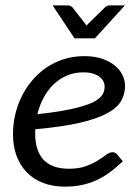

<svg xmlns="http://www.w3.org/2000/svg" viewBox="-20 -695 518 722"><path d="M28.8 0ZM450.2 -372.6Q450.2 -341.8 436 -316.2Q421.9 -290.5 384.5 -269.8Q347.2 -249 281.5 -233.6Q215.8 -218.3 112.8 -209Q112.3 -205.1 112.3 -200.9Q112.3 -196.8 112.3 -192.9Q112.3 -127.9 143.8 -94.2Q175.3 -60.5 239.3 -60.5Q277.8 -60.5 303.7 -70.3Q329.6 -80.1 347.9 -91.6Q366.2 -103 378.9 -112.8Q391.6 -122.6 403.8 -122.6Q413.1 -122.6 420.4 -114.3L441.9 -88.4Q415.5 -63.5 390.4 -45.4Q365.2 -27.3 339.4 -15.9Q313.5 -4.4 284.9 1.2Q256.3 6.8 223.6 6.8Q178.2 6.8 142.1 -7.1Q106 -21 80.8 -46.9Q55.7 -72.8 42.2 -109.1Q28.8 -145.5 28.8 -190.9Q28.8 -227.5 37.1 -263.4Q45.4 -299.3 61.5 -332Q77.6 -364.7 100.8 -392.3Q124 -419.9 153.8 -440.4Q183.6 -460.9 219.7 -472.4Q255.9 -483.9 297.4 -483.9Q337.4 -483.9 366.2 -473.4Q395 -462.9 413.8 -446.8Q432.6 -430.7 441.4 -410.9Q450.2 -391.1 450.2 -372.6ZM293 -422.9Q259.3 -422.9 231 -410.6Q202.6 -398.4 180.9 -377.2Q159.2 -356 143.8 -327.1Q128.4 -298.3 120.6 -265.6Q175.3 -271.5 215.6 -278.6Q255.9 -285.6 283.9 -293.7Q312 -301.8 329.6 -310.5Q347.2 -319.3 356.9 -329.1Q366.7 -338.9 370.1 -349.1Q373.5 -359.4 373.5 -370.6Q373.5 -379.4 369.1 -388.4Q364.7 -397.5 355.2 -405.3Q345.7 -413.1 330.3 -418Q314.9 -422.9 293 -422.9ZM177.7 -674.8H235.4Q240.7 -674.8 245.1 -672.6Q249.5 -670.4 252 -668L298.8 -607.9L305.2 -598.6Q307.6 -601.1 309.6 -603.5Q311.5 -606 314 -607.9L375.5 -668Q382.3 -674.8 394.5 -674.8H449.7L336.9 -550.8H260.3Z"/></svg>

Font: Carlito
Style: Italic
Weight: 400
Italic angle: -7°
Designer: Lukasz Dziedzic
Foundry: tyPoland Lukasz Dziedzic
Version: Version 1.104